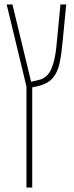

<svg xmlns="http://www.w3.org/2000/svg" viewBox="-20 -604 333 864"><path d="M99 240V-215L10 -584H36L120 -236L154 -244Q193 -253 210.5 -293Q228 -333 234 -397L252 -584H278L262 -419Q257 -363 248.5 -321.5Q240 -280 218 -253.5Q196 -227 149 -216L125 -211V240Z"/></svg>

Font: Noto Sans Hebrew ExtraCondensed Thin
Style: Regular
Weight: 100
Width: 2
Designer: Monotype Design Team
Foundry: Monotype Imaging Inc.
Version: Version 2.004; ttfautohint (v1.8.4.7-5d5b)